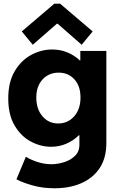

<svg xmlns="http://www.w3.org/2000/svg" viewBox="-20 -800 641 1033"><path d="M254.9 -10.3Q199.2 -10.3 146.2 -38.3Q93.3 -66.4 58.8 -124.3Q24.4 -182.1 24.4 -270.5Q24.4 -357.9 58.8 -416.5Q93.3 -475.1 147.5 -504.4Q201.7 -533.7 260.3 -533.7Q304.7 -533.7 342.5 -518.1Q380.4 -502.4 409.2 -475.1H412.1V-525.9H552.2V-30.3Q552.2 49.8 516.6 103.8Q481 157.7 418.2 185.3Q355.5 212.9 273.9 212.9Q208.5 212.9 154.1 197.3Q99.6 181.6 68.4 164.6L119.1 43.5Q146.5 60.1 182.6 71.8Q218.8 83.5 256.8 83.5Q288.6 83.5 323.5 73Q358.4 62.5 382.8 39.3Q407.2 16.1 407.2 -21.5V-72.3H404.3Q375 -43.5 336.9 -26.9Q298.8 -10.3 254.9 -10.3ZM293 -135.7Q345.2 -135.7 379.2 -174.3Q413.1 -212.9 413.1 -274.9Q413.1 -337.4 380.1 -373.3Q347.2 -409.2 295.9 -409.2Q243.2 -409.2 209.2 -372.8Q175.3 -336.4 175.3 -274.9Q175.3 -213.4 208.3 -174.6Q241.2 -135.7 293 -135.7ZM156.2 -559.1 97.2 -630.9 272.5 -780.3H303.2L478.5 -630.9L419.4 -559.1L290 -672.4H286.1Z"/></svg>

Font: Reddit Sans ExtraBold
Style: Regular
Weight: 800
Designer: Stephen Hutchings
Foundry: Reddit
Version: Version 1.014; ttfautohint (v1.8.4.7-5d5b)